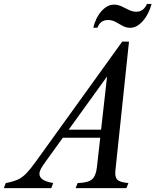

<svg xmlns="http://www.w3.org/2000/svg" viewBox="-126 -978 808 998"><path d="M150.5 -26.5 140.5 0H-106L-96 -26.5Q-58 -33.5 -33.8 -44.5Q-9.5 -55.5 11.8 -77.8Q33 -100 62 -140.5L509.5 -762L544.5 -761.5L474 -93Q470 -59.5 482.8 -45Q495.5 -30.5 541.5 -26.5L531 0H267L277.5 -26.5Q331 -28 351.8 -45.5Q372.5 -63 377.5 -107L395 -262H200.5L111.5 -138.5Q93.5 -114 86.2 -99.8Q79 -85.5 79 -74Q79 -57.5 95.2 -45.5Q111.5 -33.5 150.5 -26.5ZM231 -304H399.5L430.5 -580.5ZM551 -833.5Q529.5 -833.5 511.2 -843.8Q493 -854 474.8 -864Q456.5 -874 435.5 -874Q395.5 -874 380.5 -834H359Q371.5 -887 401.8 -920.5Q432 -954 466.5 -954Q487 -954 506.2 -944.8Q525.5 -935.5 544.5 -926.2Q563.5 -917 583 -917Q620 -917 638 -957.5H662Q647 -903 616 -868.2Q585 -833.5 551 -833.5Z"/></svg>

Font: Libre Caslon Condensed Medium Italic
Style: Regular
Weight: 500
Italic angle: -22.583°
Designer: Pablo Impallari, Rodrigo Fuenzalida, Katja Schimmel, Ertekin Erdin
Foundry: Pablo Impallari, Rodrigo Fuenzalida
Version: Version 2.000; ttfautohint (v1.8.4.7-5d5b);gftools[0.9.33]